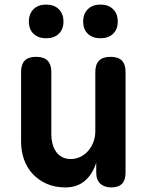

<svg xmlns="http://www.w3.org/2000/svg" viewBox="-20 -808 640 838"><path d="M396 -494Q396 -527 412.5 -543.5Q429 -560 462 -560Q496 -560 512 -543.5Q528 -527 528 -494V-55Q528 -22 512.5 -6Q497 10 466 10Q436 10 418 -6Q400 -22 400 -55V-98Q384 -47 350 -18.5Q316 10 266 10Q220 10 184.5 -5.5Q149 -21 123.5 -48Q98 -75 85 -111.5Q72 -148 72 -191V-494Q72 -527 88 -543.5Q104 -560 138 -560Q171 -560 187.5 -543.5Q204 -527 204 -494V-219Q204 -200 209 -181Q214 -162 224 -147Q234 -132 250 -123Q266 -114 289 -114Q313 -114 333 -124.5Q353 -135 367 -152Q381 -169 388.5 -190.5Q396 -212 396 -235ZM419 -641Q384 -641 363.5 -660.5Q343 -680 343 -714Q343 -748 363.5 -768Q384 -788 419 -788Q453 -788 473.5 -768Q494 -748 494 -714Q494 -680 473.5 -660.5Q453 -641 419 -641ZM181 -641Q147 -641 126.5 -660.5Q106 -680 106 -714Q106 -748 126.5 -768Q147 -788 181 -788Q216 -788 236.5 -768Q257 -748 257 -714Q257 -680 236.5 -660.5Q216 -641 181 -641Z"/></svg>

Font: Maple Mono
Style: Bold
Weight: 700
Monospace: yes
Designer: subframe7536
Version: Version 7.200